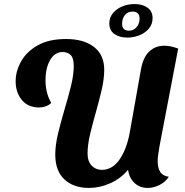

<svg xmlns="http://www.w3.org/2000/svg" viewBox="-20 -904 913 945"><path d="M418 21Q342 21 297 -21Q252 -63 252 -143Q252 -189 265.5 -246Q279 -303 297 -363Q315 -423 329 -479Q343 -535 343 -580Q343 -618 328 -633Q313 -648 288 -648Q250 -648 227 -609Q204 -570 204 -508Q204 -480 210 -453.5Q216 -427 232 -397Q219 -385 203 -380Q187 -375 173 -375Q118 -375 87.5 -412Q57 -449 57 -504Q57 -553 83.5 -601Q110 -649 165 -680.5Q220 -712 305 -712Q392 -712 442.5 -673Q493 -634 493 -561Q493 -516 480.5 -462Q468 -408 452 -352Q436 -296 423.5 -243.5Q411 -191 411 -149Q411 -110 431 -89Q451 -68 481 -68Q533 -68 568.5 -119Q604 -170 619 -254L674 -564Q685 -623 715 -651Q745 -679 789 -679Q818 -679 857 -665L765 -184Q761 -159 758.5 -142Q756 -125 756 -112Q756 -78 768.5 -58Q781 -38 811 -34Q794 -8 765 6.5Q736 21 707 21Q669 21 643 -2.5Q617 -26 610 -68Q574 -25 522.5 -2Q471 21 418 21ZM607 -719Q567 -719 542.5 -737Q518 -755 518 -788Q518 -818 536 -839.5Q554 -861 582 -872.5Q610 -884 642 -884Q682 -884 706.5 -866Q731 -848 731 -815Q731 -785 713 -763.5Q695 -742 666.5 -730.5Q638 -719 607 -719ZM615 -753Q637 -753 652 -770Q667 -787 667 -812Q667 -847 632 -847Q609 -847 595 -830Q581 -813 581 -787Q581 -753 615 -753Z"/></svg>

Font: Sansita Swashed SemiBold
Style: Regular
Weight: 600
Designer: Pablo Cosgaya
Foundry: Omnibus-Type
Version: Version 1.003; ttfautohint (v1.8.3)